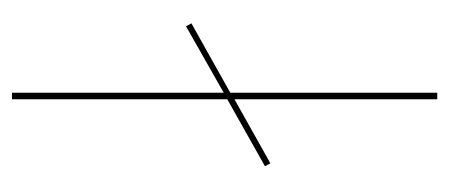

<svg xmlns="http://www.w3.org/2000/svg" viewBox="-235 -516 751 321"><g transform="rotate(-90 140.5 -355.5)"><path d="M262 -411 146 -346V0H135V-339L28 -279L23 -288L135 -351V-711H146V-357L257 -420Z"/></g></svg>

Font: EauTest Hairline
Style: Regular
Weight: 250
Designer: Christian Thalmann (Catharsis Fonts)
Version: Version 0.001;PS 000.001;hotconv 1.0.88;makeotf.lib2.5.64775